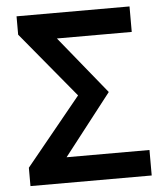

<svg xmlns="http://www.w3.org/2000/svg" viewBox="-53 -786 719 833"><g transform="rotate(-5 307.0 -369.5)"><path d="M46 0V-80L286 -374L50 -659V-739H542V-628H216L420 -377L213 -111H574V0Z"/></g></svg>

Font: Noto Sans TC SemiBold
Style: Regular
Weight: 600
Designer: Ryoko NISHIZUKA  (kana, bopomofo & ideographs); Paul D. Hunt (Latin, Greek & Cyrillic); Sandoll Communications , Soo-you
Foundry: Adobe
Version: Version 2.004-H2;hotconv 1.0.118;makeotfexe 2.5.65603